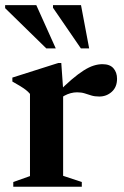

<svg xmlns="http://www.w3.org/2000/svg" viewBox="-26 -710 472 730"><path d="M363.5 -466Q392 -466 405.5 -450.2Q419 -434.5 419 -410.5Q419 -379 399 -361Q379 -343 351.5 -343Q334 -343 321.2 -347Q308.5 -351 296 -355Q283.5 -359 267 -359Q255 -359 242.8 -355.8Q230.5 -352.5 219 -346.2Q207.5 -340 197 -330.5L189 -353.5Q221 -386 246.2 -407.5Q271.5 -429 292 -442Q312.5 -455 330 -460.5Q347.5 -466 363.5 -466ZM214 -371.5V-41.5L285 -18V0H24.5V-18L88 -40.5V-353Q81 -361.5 71.8 -368.5Q62.5 -375.5 50 -383.2Q37.5 -391 21 -400V-415L195.5 -470.5H207ZM186 -526H150L-6.5 -679V-690.5H112ZM313 -526H281.5L175.5 -680.5V-690.5H282Z"/></svg>

Font: Newsreader 36pt SemiBold
Style: Regular
Weight: 600
Designer: Hugues Gentile
Foundry: Production Type
Version: Version 1.003